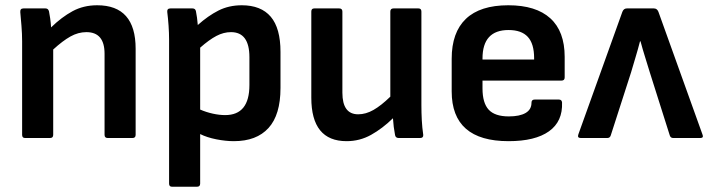

<svg xmlns="http://www.w3.org/2000/svg" viewBox="-20 -524 2692 729"><path d="M75 0Q64 0 64 -12V-367Q64 -395 61.5 -426Q59 -457 57 -478Q56 -492 69 -492H153Q163 -492 166 -481Q168 -472 170.5 -454.5Q173 -437 174 -420Q214 -459 255.5 -481.5Q297 -504 349 -504Q495 -504 495 -339V-12Q495 0 483 0H389Q377 0 377 -12V-320Q377 -402 308 -402Q277 -402 247.5 -385.5Q218 -369 182 -336V-12Q182 0 170 0Z M633 185Q622 185 622 173V-373Q622 -399 620 -427Q618 -455 615 -479Q614 -492 627 -492H711Q722 -492 724 -481Q726 -472 728 -457Q730 -442 731 -429Q770 -464 809.5 -484Q849 -504 898 -504Q971 -504 1008 -460.5Q1045 -417 1045 -327V-190Q1045 -88 999.5 -38Q954 12 868 12Q837 12 801.5 5Q766 -2 740 -15V173Q740 185 728 185ZM857 -402Q829 -402 801.5 -387.5Q774 -373 740 -343V-108Q763 -98 788 -92.5Q813 -87 835 -87Q927 -87 927 -201V-307Q927 -402 857 -402Z M1296 12Q1162 12 1162 -153V-480Q1162 -492 1173 -492H1268Q1280 -492 1280 -480V-172Q1280 -90 1340 -90Q1369 -90 1398 -106.5Q1427 -123 1462 -157V-480Q1462 -492 1474 -492H1569Q1580 -492 1580 -480V-125Q1580 -96 1581.5 -67.5Q1583 -39 1587 -12Q1588 0 1575 0H1494Q1482 0 1480 -11Q1474 -42 1472 -75Q1432 -36 1389 -12Q1346 12 1296 12Z M1911 12Q1695 12 1695 -177V-301Q1695 -401 1749 -452.5Q1803 -504 1910 -504Q2015 -504 2069.5 -454.5Q2124 -405 2124 -308V-230Q2124 -218 2112 -218H1812V-188Q1812 -133 1835.5 -107.5Q1859 -82 1912 -82Q1953 -82 1975.5 -95Q1998 -108 1998 -134Q1998 -146 2010 -146H2102Q2113 -146 2114 -135Q2117 -63 2064.5 -25.5Q2012 12 1911 12ZM1812 -298H2008V-303Q2008 -358 1984 -384Q1960 -410 1911 -410Q1812 -410 1812 -302Z M2185 0Q2171 0 2176 -14L2343 -479Q2348 -492 2360 -492H2463Q2475 -492 2480 -479L2647 -14Q2653 0 2639 0H2536Q2526 0 2523 -10L2447 -250Q2438 -280 2429 -308.5Q2420 -337 2412 -367H2410Q2402 -336 2393.5 -308Q2385 -280 2376 -249L2299 -10Q2296 0 2286 0Z"/></svg>

Font: Sofia Sans
Style: Bold
Weight: 700
Designer: Botio Nikoltchev, Ani Petrova
Foundry: lettersoup
Version: Version 4.100; ttfautohint (v1.8.4.7-5d5b)